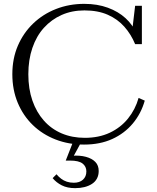

<svg xmlns="http://www.w3.org/2000/svg" viewBox="-20 -740 815 996"><path d="M418 -686Q353 -686 300 -662.5Q247 -639 208 -596Q169 -553 148 -491.5Q127 -430 127 -355Q127 -279 148 -218.5Q169 -158 207.5 -114.5Q246 -71 300 -48Q354 -25 420 -25Q493 -25 549.5 -51.5Q606 -78 644 -125Q682 -172 699 -232L731 -218Q712 -151 669 -99.5Q626 -48 562.5 -19Q499 10 416 10Q336 10 268 -16.5Q200 -43 150 -91.5Q100 -140 72 -207Q44 -274 44 -355Q44 -436 72.5 -502.5Q101 -569 152 -618Q203 -667 271 -693.5Q339 -720 417 -720Q485 -720 539.5 -700Q594 -680 631.5 -645.5Q669 -611 688 -566L665 -575L681 -710H716V-511H681Q660 -562 625 -601.5Q590 -641 539 -663.5Q488 -686 418 -686ZM402 -4 358 77 353 68Q394 65 425.5 73.5Q457 82 474.5 100Q492 118 492 147Q492 169 483 186Q474 203 457 214Q440 225 418 230.5Q396 236 370 236Q329 236 300.5 221.5Q272 207 253 184L273 164Q284 177 297 187Q310 197 326.5 202.5Q343 208 363 208Q393 208 410.5 192Q428 176 428 149Q428 124 408.5 108.5Q389 93 343 93H321L359 -4Z"/></svg>

Font: Roboto Serif 120pt Expanded Light
Style: Regular
Weight: 300
Width: 7
Designer: Greg Gazdowicz
Foundry: Commercial Type
Version: Version 1.008